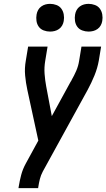

<svg xmlns="http://www.w3.org/2000/svg" viewBox="-20 -977 552 997"><path d="M76 0 77 -7Q82 -38 90 -68.5Q98 -99 114 -128L179 -247L122 -510Q114 -547 110.5 -585Q107 -623 114 -662L126 -735H227L215 -662Q209 -627 211.5 -593.5Q214 -560 220 -528L249 -374L347 -553Q348 -554 349 -555.5Q350 -557 351 -559V-560Q365 -584 376 -609.5Q387 -635 391 -662L403 -735H505L493 -662Q486 -623 470.5 -585Q455 -547 435 -510L202 -86Q192 -67 187 -47Q182 -27 179 -7L178 0ZM440 -813Q423 -813 407 -819Q391 -825 381.5 -838Q372 -851 369.5 -868Q367 -885 370 -902Q372 -914 378 -925Q384 -936 394.5 -943.5Q405 -951 416.5 -954Q428 -957 440 -957Q457 -957 473 -951Q489 -945 498.5 -932Q508 -919 511 -902Q514 -885 511 -868Q509 -856 503 -845Q497 -834 486.5 -826.5Q476 -819 464 -816Q452 -813 440 -813ZM240 -813Q223 -813 207 -819Q191 -825 181.5 -838Q172 -851 169.5 -868Q167 -885 170 -902Q172 -914 178 -925Q184 -936 194.5 -943.5Q205 -951 216.5 -954Q228 -957 240 -957Q257 -957 273 -951Q289 -945 298.5 -932Q308 -919 311 -902Q314 -885 311 -868Q309 -856 303 -845Q297 -834 286.5 -826.5Q276 -819 264 -816Q252 -813 240 -813Z"/></svg>

Font: Iosevka Curly Semibold Oblique
Style: Regular
Weight: 600
Italic angle: -9°
Monospace: yes
Designer: Belleve Invis
Foundry: Belleve Invis
Version: Version 11.1.0; ttfautohint (v1.8.3)